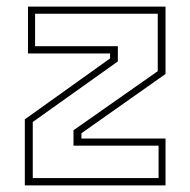

<svg xmlns="http://www.w3.org/2000/svg" viewBox="-20 -560 575 580"><path d="M79 -22H459V-120H202V-166.5L456.5 -345V-518.5H86V-420.5H336V-374.5L79 -191.5ZM55 0V-199.5L312.5 -383.5V-398.5H64.5V-540H480V-336.5L226 -157.5V-141.5H480V0Z"/></svg>

Font: Tourney ExtraLight
Style: Regular
Weight: 250
Designer: Tyler Finck
Foundry: Etcetera Type Co
Version: Version 1.015